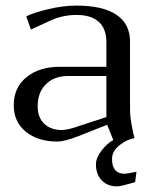

<svg xmlns="http://www.w3.org/2000/svg" viewBox="-20 -495 540 682"><path d="M252 -475.1Q345.2 -475.1 393.6 -442.6Q441.9 -410.2 441.9 -347.2V-104Q441.9 -81.5 448.2 -48.1Q454.6 -14.6 458 -3.9Q434.6 -2 406.2 19.5Q377.9 41 377.9 69.8Q377.9 122.1 422.9 122.1Q431.6 122.1 464.8 115.2L460 151.9L445.3 156.2Q430.2 160.6 416.5 163.8Q402.8 167 395 167Q361.8 167 341.3 145.5Q320.8 124 320.8 88.9Q320.8 65.4 341.1 39.3Q361.3 13.2 381.8 2.9V1L360.8 -51.8L257.8 -11.2Q209 7.8 184.1 7.8Q114.7 7.8 71.8 -27.1Q28.8 -62 28.8 -121.1Q28.8 -184.1 74.2 -220.9Q119.6 -257.8 192.9 -257.8H357.9V-345.2Q357.9 -392.6 331.1 -417.2Q304.2 -441.9 252 -441.9Q199.7 -441.9 154.8 -419.9L89.8 -390.1L73.2 -437Q98.6 -449.7 151.1 -462.4Q203.6 -475.1 252 -475.1ZM357.9 -225.1H222.2Q172.9 -225.1 143.3 -196Q113.8 -167 113.8 -117.2Q113.8 -77.6 137.2 -55.4Q160.6 -33.2 199.2 -33.2Q214.8 -33.2 241.2 -41L357.9 -79.1Z"/></svg>

Font: Resagokr
Style: Regular
Weight: 500
Designer: gluk
Foundry: gluk
Version: Version 0.95